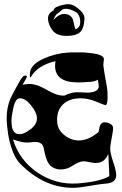

<svg xmlns="http://www.w3.org/2000/svg" viewBox="-20 -893 586 920"><path d="M329 7Q192 7 77 -108Q54 -132 39.5 -171.5Q25 -211 18.5 -253.5Q12 -296 12 -328Q12 -376 29 -418Q31 -423 38.5 -438Q46 -453 56 -471Q66 -489 74 -503Q82 -517 85 -520Q93 -531 100 -531H102Q108 -531 109 -525Q109 -522 88 -487L110 -490Q149 -495 203 -463Q256 -432 289 -435Q303 -442 317 -446Q331 -450 345 -451Q351 -451 360 -451Q369 -451 380 -450Q403 -448 414 -450Q457 -456 453 -485L449 -511Q442 -507 434 -504.5Q426 -502 415 -501Q372 -498 355 -498Q244 -498 244 -577Q244 -582 244.5 -588Q245 -594 246 -600Q164 -581 131 -529Q130 -525 124 -521L123 -531Q119 -581 189 -612Q244 -637 304 -641Q315 -642 325.5 -642Q336 -642 346 -642Q360 -642 373.5 -642Q387 -642 400 -640Q476 -634 478 -611Q478 -606 476.5 -596Q475 -586 475 -581Q476 -570 480.5 -543Q485 -516 490 -489.5Q495 -463 495 -450Q498 -390 485 -389Q482 -389 438 -407Q401 -422 367 -422Q311 -422 280.5 -391.5Q250 -361 254 -307Q257 -270 289 -245Q321 -220 358 -220Q404 -220 453 -261Q456 -307 481 -307Q495 -307 508.5 -299.5Q522 -292 522 -279Q522 -269 518.5 -250Q515 -231 511.5 -211.5Q508 -192 508 -181Q508 -159 523 -115Q531 -92 534 -77Q537 -62 537 -54Q537 -16 485 -13Q474 -12 454.5 -9.5Q435 -7 407 -2Q358 7 329 7ZM72 -250Q87 -250 101 -257.5Q115 -265 131 -277Q157 -299 157 -326Q157 -354 128 -389Q102 -422 75 -422Q53 -422 43 -372Q39 -354 37 -339.5Q35 -325 35 -313Q35 -250 72 -250ZM352 -14Q404 -18 442 -26.5Q480 -35 504 -49L499 -156Q482 -112 438 -112Q427 -112 409.5 -116Q392 -120 381 -120Q360 -120 331 -101Q313 -89 298.5 -85Q284 -81 273 -81Q232 -81 212 -111Q205 -122 199.5 -140.5Q194 -159 189 -185Q183 -213 148 -213L116 -210Q101 -209 82.5 -213Q64 -217 42 -225Q73 -125 160 -66Q247 -7 352 -14ZM299 -721Q249 -721 229 -751Q210 -779 210 -805Q210 -830 237 -843Q237 -853 251 -859.5Q265 -866 281.5 -869.5Q298 -873 305 -873Q325 -873 341 -862Q387 -831 385 -802Q382 -755 362.5 -738Q343 -721 299 -721ZM343 -752Q362 -762 364 -780Q367 -825 337 -839Q313 -851 296 -851Q285 -851 277 -846Q272 -841 265 -835Q258 -829 249 -823Q246 -819 242.5 -812Q239 -805 235 -796Q245 -808 258.5 -817Q272 -826 288 -826Q310 -826 323 -811Q330 -803 333.5 -782Q337 -761 343 -752Z"/></svg>

Font: Moo Lah Lah
Style: Regular
Weight: 400
Designer: Robert E. Leuschke
Foundry: Robert E. Leuschke
Version: Version 1.010; ttfautohint (v1.8.3)